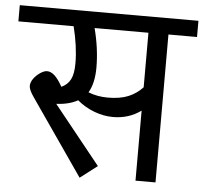

<svg xmlns="http://www.w3.org/2000/svg" viewBox="-71 -742 851 803"><g transform="rotate(5 355.0 -340.5)"><path d="M730 -621H610V0H526V-294Q475 -257 409 -257Q369 -257 329.5 -272Q290 -287 258 -314Q222 -294 168 -291L364 -47L292 8L72 -310Q51 -340 51 -356Q51 -372 62.5 -387.5Q74 -403 90 -413.5Q106 -424 118 -424Q134 -424 149.5 -410Q165 -396 183 -364Q209 -376 221 -399.5Q233 -423 233 -467Q233 -537 212 -621H-20V-689H730ZM526 -621H300Q322 -536 322 -457Q322 -391 298 -351Q336 -336 380 -336Q432 -336 466.5 -350.5Q501 -365 526 -392Z"/></g></svg>

Font: FiraGO
Style: Regular
Weight: 400
Designer: bBox Type
Foundry: bBox Type GmbH
Version: Version 1.001;April 20, 2020;FontCreator 12.0.0.2555 64-bit